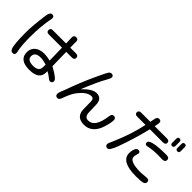

<svg xmlns="http://www.w3.org/2000/svg" viewBox="114 -1750 2771 2771"><g transform="rotate(45 1500.0 -364.5)"><path d="M341.8 -552.7Q341.8 -594.7 385.7 -594.7H658.2L654.3 -713.9Q654.3 -762.7 699.2 -762.7Q743.2 -762.7 743.2 -714.8L742.2 -665L744.1 -594.7H859.4Q910.2 -594.7 910.2 -552.7Q910.2 -510.7 865.2 -510.7H746.1V-493.2L751 -223.6Q920.9 -131.8 920.9 -88.9Q920.9 -43 877 -43Q863.3 -43 832 -69.3Q798.8 -96.7 751 -123V-96.7Q750 50.8 549.8 50.8Q345.7 50.8 345.7 -106.4Q345.7 -180.7 398.4 -225.1Q451.2 -269.5 543.9 -269.5Q593.8 -269.5 665 -252.9L659.2 -510.7H390.6Q341.8 -510.7 341.8 -552.7ZM261.7 -712.9 259.8 -695.3Q223.6 -514.6 223.6 -293Q223.6 -114.3 245.1 -24.4L250 8.8Q250 48.8 207 48.8Q181.6 48.8 165 20.5Q148.4 -8.8 141.1 -95.2Q133.8 -181.6 133.8 -294.9Q133.8 -437.5 166 -668.9Q177.7 -752 219.7 -752Q261.7 -752 261.7 -712.9ZM543.9 -192.4Q430.7 -192.4 430.7 -108.4Q430.7 -29.3 546.9 -29.3Q657.2 -29.3 664.1 -106.4L666 -169.9Q592.8 -192.4 543.9 -192.4Z M1477.5 -401.4Q1585 -401.4 1589.8 -279.3L1594.7 -124Q1596.7 -33.2 1669.9 -33.2Q1805.7 -33.2 1838.9 -288.1Q1845.7 -344.7 1883.8 -344.7Q1928.7 -344.7 1928.7 -295.9Q1928.7 -242.2 1898.4 -145.5Q1868.2 -47.9 1810.1 2.9Q1752 53.7 1671.9 53.7Q1511.7 53.7 1506.8 -97.7L1503.9 -256.8Q1502.9 -316.4 1458 -316.4Q1364.3 -316.4 1263.7 -180.7Q1220.7 -123 1172.9 9.8Q1157.2 51.8 1127.9 51.8Q1081.1 51.8 1081.1 3.9Q1081.1 -10.7 1102.5 -66.4L1120.1 -109.4Q1196.3 -326.2 1288.1 -526.4Q1373 -712.9 1394.5 -737.3Q1409.2 -752.9 1428.7 -752.9Q1472.7 -752.9 1472.7 -712.9Q1472.7 -697.3 1438.5 -634.8Q1378.9 -535.2 1273.4 -276.4Q1392.6 -401.4 1477.5 -401.4Z M2787.1 -784.2Q2820.3 -784.2 2820.3 -749V-664.1Q2820.3 -628.9 2787.1 -628.9Q2754.9 -628.9 2754.9 -664.1V-749Q2754.9 -784.2 2787.1 -784.2ZM2894.5 -784.2Q2927.7 -784.2 2927.7 -749V-664.1Q2927.7 -628.9 2894.5 -628.9Q2861.3 -628.9 2861.3 -664.1V-749Q2861.3 -784.2 2894.5 -784.2ZM2239.3 -79.1Q2189.5 54.7 2151.4 54.7Q2103.5 54.7 2103.5 8.8Q2103.5 -5.9 2138.7 -80.1Q2249 -334 2299.8 -572.3L2300.8 -574.2H2131.8Q2082 -574.2 2082 -615.2Q2082 -655.3 2131.8 -655.3H2317.4L2331.1 -723.6Q2339.8 -776.4 2378.9 -776.4Q2420.9 -776.4 2420.9 -736.3L2418.9 -718.8L2407.2 -655.3H2656.2Q2707 -655.3 2707 -614.3Q2707 -574.2 2656.2 -574.2H2389.6L2388.7 -572.3Q2326.2 -316.4 2239.3 -79.1ZM2879.9 -438.5Q2879.9 -392.6 2823.2 -392.6L2734.4 -394.5Q2629.9 -394.5 2554.7 -377L2524.4 -372.1Q2490.2 -372.1 2490.2 -408.2Q2490.2 -482.4 2820.3 -482.4Q2879.9 -482.4 2879.9 -438.5ZM2902.3 -5.9Q2902.3 25.4 2866.2 37.1Q2830.1 48.8 2725.6 48.8Q2419.9 48.8 2419.9 -121.1Q2419.9 -180.7 2443.4 -222.7Q2459 -247.1 2483.4 -247.1Q2521.5 -247.1 2521.5 -213.9L2505.9 -150.4L2503.9 -128.9Q2503.9 -39.1 2737.3 -39.1L2854.5 -48.8Q2902.3 -48.8 2902.3 -5.9Z"/></g></svg>

Font: FakePearl
Style: Regular
Weight: 400
Version: Version 1.2